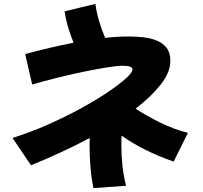

<svg xmlns="http://www.w3.org/2000/svg" viewBox="-20 -891 1040 984"><path d="M139 -44 44 -184Q136 -213 225.5 -252.5Q315 -292 393.5 -335Q472 -378 531.5 -418Q591 -458 625 -489Q659 -520 659 -535Q659 -554 610 -554Q581 -554 528 -545.5Q475 -537 409.5 -523.5Q344 -510 275.5 -493Q207 -476 145 -458L109 -614Q176 -632 238 -646.5Q300 -661 357 -672Q342 -709 330 -748Q318 -787 311 -833L469 -871Q474 -830 487.5 -784Q501 -738 519 -697Q583 -704 639 -704Q676 -704 713.5 -700Q751 -696 782.5 -683.5Q814 -671 833.5 -646Q853 -621 853 -579Q853 -520 803.5 -457.5Q754 -395 675 -334Q730 -298 799.5 -263.5Q869 -229 943 -210L870 -63Q716 -116 603 -196Q602 -170 602 -145Q602 -94 607.5 -42.5Q613 9 626 61L459 73Q449 27 444 -30Q439 -87 439 -145Q439 -166 440 -184Q363 -143 285.5 -107.5Q208 -72 139 -44Z"/></svg>

Font: Mochiy Pop One
Style: Regular
Weight: 400
Designer: FONTDASU
Foundry: FONTDASU / Google Inc. / Adobe
Version: Version 2.000